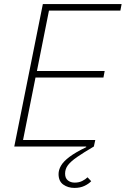

<svg xmlns="http://www.w3.org/2000/svg" viewBox="-20 -718 616 941"><path d="M50 0 190 -698H576L570 -666H220L161 -370H493L487 -338H154L93 -32H447L440 0Q389 30 358 51.5Q327 73 313 91.5Q299 110 299 133Q299 155 312.5 166Q326 177 346 177Q367 177 383 169Q399 161 409 151L427 170Q415 183 394 193Q373 203 345 203Q313 203 290 186.5Q267 170 267 135Q267 115 279 94Q291 73 321 50.5Q351 28 403 3L402 0Z"/></svg>

Font: IBM Plex Sans ExtraLight
Style: Italic
Weight: 250
Italic angle: -11.31°
Designer: Mike Abbink, Paul van der Laan, Pieter van Rosmalen
Foundry: Bold Monday
Version: Version 3.201